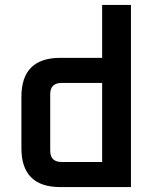

<svg xmlns="http://www.w3.org/2000/svg" viewBox="-20 -760 627 780"><path d="M67 -158V-367Q67 -525 225 -525H395V-740H512V0H225Q67 0 67 -158ZM184 -148Q184 -102 230 -102H395V-423H230Q184 -423 184 -377Z"/></svg>

Font: Oxanium SemiBold
Style: Regular
Weight: 600
Designer: Severin Meyer
Version: Version 2.000